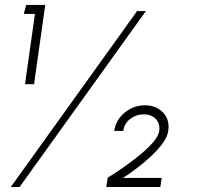

<svg xmlns="http://www.w3.org/2000/svg" viewBox="-20 -744 800 764"><path d="M79.5 -409 119 -688.5H74.5L84.5 -724.5H160L115.5 -409ZM23 0 525.5 -700H560.5L58 0ZM403 0 408.5 -37Q428.5 -49 461.2 -71.2Q494 -93.5 528 -120.5Q562 -147.5 586.2 -174.5Q610.5 -201.5 613.5 -223Q617.5 -253 599.5 -271Q581.5 -289 552 -289Q522.5 -289 498.5 -271Q474.5 -253 470.5 -223H434.5Q441 -267.5 476.5 -296.2Q512 -325 557 -325Q601.5 -325 628.8 -296.2Q656 -267.5 649.5 -223Q646.5 -200.5 627.8 -174.5Q609 -148.5 581.5 -122.8Q554 -97 524.2 -74.5Q494.5 -52 469.5 -36H623.5L618 0Z"/></svg>

Font: Urbanist Thin
Style: Italic
Weight: 100
Italic angle: -8°
Designer: Corey Hu
Foundry: Corey Hu
Version: Version 1.321; ttfautohint (v1.8.4.7-5d5b)